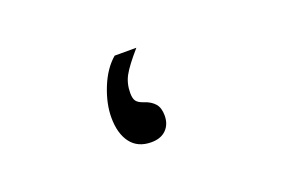

<svg xmlns="http://www.w3.org/2000/svg" viewBox="-47 -355 694 474"><g transform="rotate(-20 300.0 -118.0)"><path d="M214 -92.5Q214 -129 230.5 -169.8Q247 -210.5 274 -233.5H331Q300.5 -198.5 289.5 -178.5Q278.5 -158.5 278.5 -133.5Q278.5 -118.5 283.8 -111.8Q289 -105 303 -100.5Q320 -95 329.8 -84Q339.5 -73 339.5 -52.5Q339.5 -29.5 325.5 -15.5Q311.5 -1.5 286.5 -1.5Q251 -1.5 232.5 -26Q214 -50.5 214 -92.5Z"/></g></svg>

Font: JuliaMono Medium
Style: Regular
Weight: 500
Monospace: yes
Designer: cormullion
Foundry: corm
Version: Version 0.054; ttfautohint (v1.8.4)